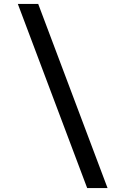

<svg xmlns="http://www.w3.org/2000/svg" viewBox="-20 -850 640 980"><path d="M529 110 175 -830H71L425 110Z"/></svg>

Font: Tekne LDO Medium
Style: Regular
Weight: 500
Monospace: yes
Designer: Alessio Laiso, Mario Rullo, Paolo Rosset
Foundry: Alessio Laiso
Version: Version 1.000;hotconv 1.0.109;makeotfexe 2.5.65596